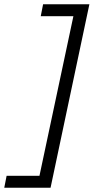

<svg xmlns="http://www.w3.org/2000/svg" viewBox="-79 -770 439 900"><path d="M-59 110H158L340 -750H123L112 -694H265L106 54H-48Z"/></svg>

Font: Geist Light
Style: Italic
Weight: 300
Italic angle: -12°
Designer: Basement.studio, Andrés Briganti, Mateo Zaragoza
Foundry: Basement.studio, Vercel, Andrés Briganti, Guido Ferreyra, Mateo Zaragoza
Version: Version 1.500